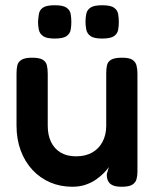

<svg xmlns="http://www.w3.org/2000/svg" viewBox="-20 -703 591 732"><path d="M256 9Q210 9 171.5 -7.5Q133 -24 104 -55Q75 -86 59 -129Q43 -172 43 -224V-423Q43 -440 46 -453.5Q49 -467 62 -475Q75 -483 102 -483Q131 -483 143.5 -475Q156 -467 159 -453Q162 -439 162 -422V-224Q162 -188 174.5 -162Q187 -136 211 -121.5Q235 -107 270 -107Q306 -107 331.5 -121.5Q357 -136 371 -162.5Q385 -189 385 -224V-424Q385 -441 388 -454.5Q391 -468 404 -475.5Q417 -483 445 -483Q473 -483 485 -475Q497 -467 500.5 -453Q504 -439 504 -423V-48Q504 -33 500.5 -20Q497 -7 484.5 1Q472 9 444 9Q424 9 412.5 4.5Q401 0 395.5 -7.5Q390 -15 388.5 -23Q387 -31 387 -39L395 -66Q389 -57 377 -44.5Q365 -32 347.5 -19.5Q330 -7 307 1Q284 9 256 9ZM369 -556Q338 -556 325 -565.5Q312 -575 309 -590Q306 -605 306 -620Q306 -636 309 -650.5Q312 -665 325 -674Q338 -683 370 -683Q402 -683 415 -673.5Q428 -664 430.5 -649.5Q433 -635 433 -619Q433 -604 430.5 -589.5Q428 -575 415 -565.5Q402 -556 369 -556ZM189 -556Q157 -556 144 -565.5Q131 -575 128 -590Q125 -605 125 -620Q126 -636 128.5 -650.5Q131 -665 144 -674Q157 -683 189 -683Q221 -683 234 -673.5Q247 -664 249.5 -649.5Q252 -635 252 -619Q252 -604 249.5 -589.5Q247 -575 234 -565.5Q221 -556 189 -556Z"/></svg>

Font: Fredoka Light Medium
Style: Regular
Weight: 500
Version: Version 2.001